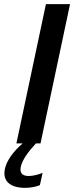

<svg xmlns="http://www.w3.org/2000/svg" viewBox="-20 -690 357 924"><path d="M201 -670 59 0H89C43 40 13 82 4 121C-10 181 29 214 100 214C125 214 150 210 172 201L185 142C163 151 137 157 118 157C86 157 74 141 80 113C86 82 114 42 153 0H175L317 -670Z"/></svg>

Font: LT Wave Medium
Style: Italic
Weight: 500
Designer: Daniel Lyons
Version: Version 2.5 (Glyphs App)